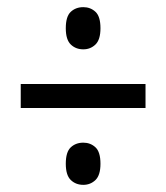

<svg xmlns="http://www.w3.org/2000/svg" viewBox="-20 -626 465 537"><path d="M213 -488Q192 -488 178 -501.5Q164 -515 164 -547Q164 -580 178 -593Q192 -606 213 -606Q233 -606 247 -593Q261 -580 261 -547Q261 -515 247 -501.5Q233 -488 213 -488ZM38 -324V-391H387V-324ZM213 -109Q192 -109 178 -122.5Q164 -136 164 -168Q164 -201 178 -214Q192 -227 213 -227Q233 -227 247 -214Q261 -201 261 -168Q261 -136 247 -122.5Q233 -109 213 -109Z"/></svg>

Font: Noto Serif Thai ExtraCondensed
Style: Bold
Weight: 700
Width: 2
Designer: Monotype Design Team
Foundry: Monotype Imaging Inc.
Version: Version 2.002; ttfautohint (v1.8.4.7-5d5b)